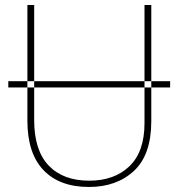

<svg xmlns="http://www.w3.org/2000/svg" viewBox="-20 -734 710 764"><path d="M13 -386V-411H657V-386ZM582 -714H555V-244Q555 -130 495 -72.5Q435 -15 335 -15Q231 -15 173.5 -75.5Q116 -136 116 -256V-714H89V-254Q89 -124 153 -57Q217 10 334 10Q444 10 513 -54Q582 -118 582 -252Z"/></svg>

Font: Noto Sans Display Thin
Style: Regular
Weight: 250
Designer: Monotype Design Team
Foundry: Monotype Imaging Inc.
Version: Version 1.900